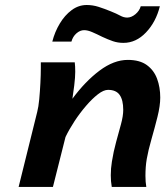

<svg xmlns="http://www.w3.org/2000/svg" viewBox="-20 -740 665 760"><path d="M559.1 0H422.4Q420.4 -11.2 419.4 -22.9Q418.5 -34.7 418.5 -46.4Q418.5 -73.2 422.9 -100.1Q429.2 -140.1 439.7 -178.2Q450.2 -216.3 459 -248.8Q467.8 -281.2 467.8 -305.2Q467.8 -344.2 453.6 -364.3Q439.5 -384.3 407.7 -384.3Q390.1 -384.3 367.4 -366.7Q344.7 -349.1 320.6 -321Q296.4 -293 275.1 -260.5Q253.9 -228 239.3 -197.8L189.5 0H53.7L127.4 -297.4Q132.3 -315.9 135.3 -346.9Q138.2 -377.9 139.9 -411.4Q141.6 -444.8 141.6 -469.7V-493.2H275.9Q277.8 -479 277.8 -455.6Q277.8 -434.6 273.9 -402.1Q270 -369.6 266.6 -349.1Q317.4 -418 374 -460.4Q430.7 -502.9 485.8 -502.9Q533.2 -502.9 561.3 -482.4Q589.4 -461.9 601.8 -428.2Q614.3 -394.5 614.3 -354Q614.3 -321.3 603.3 -277.3Q592.3 -233.4 579.6 -189.2Q566.9 -145 561 -111.3Q558.1 -94.7 556.9 -77.9Q555.7 -61 555.7 -43.9Q555.7 -20 559.1 0ZM262.7 -575.2H187Q196.8 -613.8 216.6 -646.7Q236.3 -679.7 263.7 -700Q291 -720.2 323.2 -720.2Q347.2 -720.2 370.1 -712.9Q393.1 -705.6 419.4 -694.8Q441.4 -686 455.6 -678.2Q469.7 -670.4 483.4 -670.4Q500 -670.4 516.1 -683.8Q532.2 -697.3 537.1 -715.3H612.8Q597.2 -652.8 557.9 -611.6Q518.6 -570.3 468.8 -570.3Q446.3 -570.3 427 -576.9Q407.7 -583.5 384.8 -594.2Q362.3 -605.5 344.7 -613Q327.1 -620.6 313 -620.6Q296.9 -620.6 282.5 -607.9Q268.1 -595.2 262.7 -575.2Z"/></svg>

Font: Andika
Style: Bold Italic
Weight: 700
Italic angle: -14°
Designer: Victor Gaultney, Annie Olsen, Julie Remington, Don Collingsworth, Eric Hays, Becca Hirsbrunner
Foundry: SIL International
Version: Version 6.101